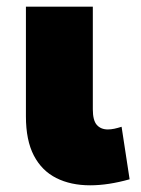

<svg xmlns="http://www.w3.org/2000/svg" viewBox="-20 -540 422 574"><path d="M249.5 14Q191.5 14 148.2 -7.8Q105 -29.5 81.2 -75Q57.5 -120.5 57.5 -192V-520H257.5V-213Q257.5 -180 269.5 -166.5Q281.5 -153 302.5 -153Q311.5 -153 322 -155.2Q332.5 -157.5 343.5 -161L367.5 -4Q335.5 5 306 9.5Q276.5 14 249.5 14Z"/></svg>

Font: Geologica Cursive Black
Style: Regular
Weight: 900
Designer: Sindre Bremnes, Frode Helland
Foundry: Monokrom Skriftforlag AS
Version: Version 1.010;gftools[0.9.28]